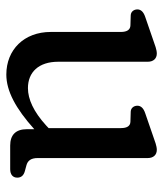

<svg xmlns="http://www.w3.org/2000/svg" viewBox="27 -542 528 622"><g transform="rotate(90 291.0 -231.0)"><path d="M516 -52.5C501 -56.5 492 -66.5 492 -89.5V-446C492 -463.5 482 -475 465.5 -475C453 -475 438 -469 419.5 -462.5L347 -437.5C330.5 -432 322.5 -423.5 322.5 -412C322.5 -401 329.5 -391 341.5 -390.5L374.5 -389.5C388 -389 395 -379 395 -358.5V-124.5L386.5 -116.5C341.5 -75.5 301 -57.5 265.5 -57.5C214 -57.5 180 -92 180 -156V-446C180 -463.5 170 -475 153.5 -475C141 -475 126 -469 107.5 -462.5L35 -437.5C18.5 -432 10.5 -423.5 10.5 -412C10.5 -401 17.5 -391 29.5 -390.5L62.5 -389.5C76 -389 83.5 -379 83.5 -358.5V-131.5C83.5 -45 141 12.5 221.5 12.5C274.5 12.5 331 -17.5 398.5 -78V-54.5C398.5 -17.5 417.5 0 451.5 0H528C545.5 0 555.5 -8.5 555.5 -23C555.5 -35 549 -43.5 534.5 -47.5Z"/></g></svg>

Font: dr Title
Style: Regular
Weight: 400
Version: Version 1.000;hotconv 1.0.109;makeotfexe 2.5.65596